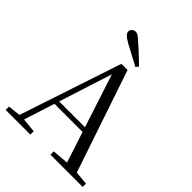

<svg xmlns="http://www.w3.org/2000/svg" viewBox="-257 -1089 1232 1232"><g transform="rotate(45 359.0 -472.5)"><path d="M420 -802 406 -783Q371 -802 336.5 -820Q302 -838 267 -857Q237 -874 224.5 -887Q212 -900 212 -912Q212 -925 222 -935Q232 -945 248 -945Q260 -945 273 -936Q286 -927 309 -905Q336 -882 364 -855.5Q392 -829 420 -802ZM12 0V-30L110 -41H127L236 -30V0ZM84 0 328 -734H384L632 0H542L322 -675H342L338 -661L126 0ZM192 -249 196 -281H500L504 -249ZM418 0V-30L552 -41H581L711 -30V0Z"/></g></svg>

Font: Noto Serif SC
Style: Regular
Weight: 400
Designer: Ryoko NISHIZUKA 西塚涼子 (kana & ideographs); Frank Grießhammer (Latin, Greek & Cyrillic); Wenlong ZHANG 张文龙 (bopomofo); San
Foundry: Adobe
Version: Version 2.002-H1;hotconv 1.1.0;makeotfexe 2.6.0